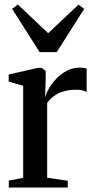

<svg xmlns="http://www.w3.org/2000/svg" viewBox="-20 -833 424 853"><path d="M19 0V-30.5L83 -43V-452L18.5 -470.5V-502L148.5 -531.5H165.5L183 -518V-489L180.5 -402.5L182.5 -406.5Q186 -420.5 198.2 -441.5Q210.5 -462.5 230.2 -483.5Q250 -504.5 276.5 -518.5Q303 -532.5 334.5 -532.5Q346 -532.5 353.2 -531.2Q360.5 -530 365 -528V-423.5Q360 -427.5 348.5 -431Q337 -434.5 320 -434.5Q290 -434.5 265.5 -427.8Q241 -421 222 -407.8Q203 -394.5 189.5 -375.5V-43.5L281 -30V0ZM156 -601.5 34 -793.5 59 -813 194 -685.5 329 -812.5 354 -793.5 232 -601.5Z"/></svg>

Font: Merriweather 96pt Medium
Style: Regular
Weight: 500
Version: Version 2.100